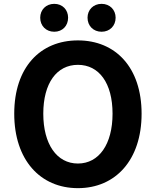

<svg xmlns="http://www.w3.org/2000/svg" viewBox="-20 -964 810 998"><path d="M385 14C581 14 716 -133 716 -373C716 -613 581 -754 385 -754C189 -754 54 -614 54 -373C54 -133 189 14 385 14ZM385 -114C275 -114 205 -215 205 -373C205 -532 275 -627 385 -627C495 -627 565 -532 565 -373C565 -215 495 -114 385 -114ZM262 -799C305 -799 334 -830 334 -872C334 -913 305 -944 262 -944C219 -944 189 -913 189 -872C189 -830 219 -799 262 -799ZM508 -799C551 -799 581 -830 581 -872C581 -913 551 -944 508 -944C465 -944 435 -913 435 -872C435 -830 465 -799 508 -799Z"/></svg>

Font: Source Han Sans Old Style Bold
Style: Regular
Weight: 700
Designer: Ryoko NISHIZUKA (kana & ideographs); Paul D. Hunt (Latin, Greek & Cyrillic); Wenlong ZHANG (bopomofo); Sandoll Communica
Foundry: Adobe Systems Incorporated
Version: Version 1.004;PS 1.004;hotconv 1.0.81;makeotf.lib2.5.63406